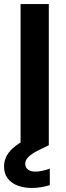

<svg xmlns="http://www.w3.org/2000/svg" viewBox="-34 -720 329 952"><path d="M68 0V-700H208V0ZM123 212Q86 212 54.5 200.5Q23 189 4.5 165Q-14 141 -14 105Q-14 77 -0.5 52Q13 27 44.5 2.5Q76 -22 132 -46L177 -65L208 0L157 25Q121 43 106 59Q91 75 91 92Q91 110 104.5 120.5Q118 131 141 131Q156 131 175 127Q194 123 213 116V198Q194 204 171 208Q148 212 123 212Z"/></svg>

Font: DM Sans 17pt ExtraBold
Style: Regular
Weight: 800
Version: Version 4.004;gftools[0.9.30]